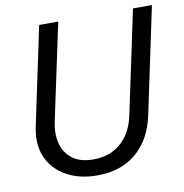

<svg xmlns="http://www.w3.org/2000/svg" viewBox="-80 -779 833 867"><g transform="rotate(-10 336.5 -345.5)"><path d="M297.9 11.7Q216.8 11.7 157.2 -21.2Q97.7 -54.2 71 -113.5Q44.4 -172.9 61 -252.4L156.2 -703.1H243.7L148.9 -257.8Q138.2 -207 149.4 -162.4Q160.6 -117.7 196 -90.1Q231.4 -62.5 293.9 -62.5Q369.1 -62.5 419.4 -106.7Q469.7 -150.9 486.3 -230.5L586.4 -703.1H673.3L569.8 -213.9Q547.4 -107.9 477.3 -48.1Q407.2 11.7 297.9 11.7Z"/></g></svg>

Font: Schibsted Grotesk
Style: Italic
Weight: 400
Italic angle: -12°
Designer: Bakken & Baeck AS, Henrik Kongsvoll
Foundry: Schibsted ASA
Version: Version 1.100; ttfautohint (v1.8.4.7-5d5b);gftools[0.9.25]